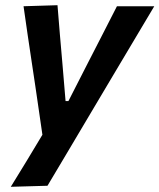

<svg xmlns="http://www.w3.org/2000/svg" viewBox="-20 -522 613 738"><path d="M21.5 196Q51 147.5 82.5 96.5Q113.5 45 143 -4Q136.5 -50 129.5 -97Q122.5 -143.5 116 -189.5L102.5 -279.5Q94.5 -333 86.2 -388.8Q78 -444.5 70.5 -498L201 -502Q205.5 -444.5 210.2 -389.2Q215 -334 220 -276.5L232 -133.5H243L316 -276.5Q345 -333 373 -387.5Q401 -441.5 429.5 -498H573Q549 -458 526.8 -420.5Q504.5 -383 478 -338.5Q451.5 -293.5 414 -231L330.5 -90.5Q274 4.5 234.5 71.2Q195 138 162.5 192Z"/></svg>

Font: Heraclito SemiBold
Style: Italic
Weight: 600
Italic angle: -12°
Designer: Kostas Bartsokas (font) & Cristiano Sobral (main changes)
Foundry: Kostas Bartsokas (font) & Cristiano Sobral (main changes)
Version: Version 1.00;July 8, 2020;FontCreator 13.0.0.2655 64-bit